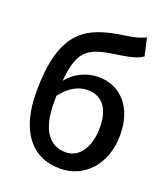

<svg xmlns="http://www.w3.org/2000/svg" viewBox="-150 -927 917 1046"><g transform="rotate(20 309.0 -404.0)"><path d="M166 -353C215 -418 268 -441 317 -441C401 -441 448 -380 448 -271C448 -157 396 -81 318 -81C219 -81 166 -163 166 -312ZM521 -821C487 -805 464 -798 401 -789C194 -759 56 -696 56 -336C56 -113 152 13 319 13C457 13 566 -97 566 -271C566 -434 474 -528 348 -528C281 -528 215 -498 170 -442C187 -644 255 -656 425 -681C472 -688 515 -698 544 -719Z"/></g></svg>

Font: Kinto Sans Med
Style: Regular
Weight: 500
Designer: Authors: Ryoko NISHIZUKA  (kana & ideographs); Paul D. Hunt (Latin, Greek & Cyrillic); Wenlong ZHANG  (bopomofo); Sandol
Foundry: Adobe Systems Incorporated, ookami Inc.
Version: Version 0.001